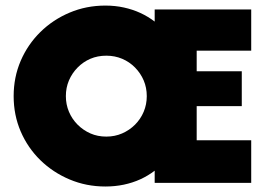

<svg xmlns="http://www.w3.org/2000/svg" viewBox="-20 -659 957 692"><path d="M359.7 13.2Q291 13.2 230.9 -12.2Q170.8 -37.5 125.3 -81.9Q79.9 -126.4 54.5 -185.4Q29.2 -244.4 29.2 -312.5Q29.2 -380.6 54.5 -439.6Q79.9 -498.6 125.3 -543.4Q170.8 -588.2 230.9 -613.5Q291 -638.9 359.7 -638.9Q395.1 -638.9 426.7 -631.9Q458.3 -625 486.1 -612.2Q513.9 -599.3 537.5 -581.2V-625H885.4V-476.4H688.9V-402.1H851.4V-276.4H688.9V-153.5H885.4V0H537.5V-43.8Q513.9 -25.7 485.8 -12.8Q457.6 0 426 6.6Q394.4 13.2 359.7 13.2ZM363.2 -166.7Q393.8 -166.7 420.1 -178.1Q446.5 -189.6 466.7 -209.7Q486.8 -229.9 497.9 -256.2Q509 -282.6 509 -312.5Q509 -343.1 497.9 -369.1Q486.8 -395.1 466.7 -415.6Q446.5 -436.1 420.1 -447.2Q393.8 -458.3 363.2 -458.3Q331.9 -458.3 305.9 -447.2Q279.9 -436.1 259.7 -415.6Q239.6 -395.1 228.5 -369.1Q217.4 -343.1 217.4 -312.5Q217.4 -282.6 228.5 -256.2Q239.6 -229.9 259.7 -209.7Q279.9 -189.6 305.9 -178.1Q331.9 -166.7 363.2 -166.7Z"/></svg>

Font: Afacad Flux Black
Style: Regular
Weight: 900
Designer: Kristian Moeller
Foundry: Dicotype
Version: Version 1.100